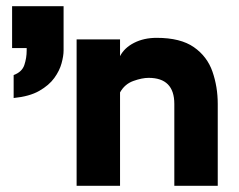

<svg xmlns="http://www.w3.org/2000/svg" viewBox="-20 -599 769 619"><path d="M227 0V-472H367V-418Q381 -445 412.5 -461Q444 -477 485 -477Q562 -477 605 -447Q648 -417 665 -368Q682 -319 682 -264V0H542V-264Q542 -348 459 -348Q438 -348 410 -338Q382 -328 367 -301V0ZM24 -283V-357Q51 -367 58.5 -389.5Q66 -412 66 -436V-444H19V-579H185V-436Q185 -419 178.5 -395Q172 -371 155 -347.5Q138 -324 106.5 -306Q75 -288 24 -283Z"/></svg>

Font: Lil Grotesk Black
Style: Regular
Weight: 900
Designer: Bastien Sozeau
Foundry: NBR — Bastien Sozeau
Version: Version 3.003; ttfautohint (v1.8.4.7-5d5b);gftools[0.9.33]